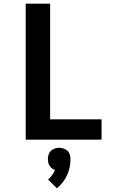

<svg xmlns="http://www.w3.org/2000/svg" viewBox="-20 -755 640 1038"><path d="M119 0V-735H251V-110H529V0ZM288 263 240 216Q252 205 261.5 192Q271 179 277 164Q268 161 260.5 155Q253 149 248 141Q243 133 241 124Q239 115 239 105Q239 93 242.5 81Q246 69 255 60.5Q264 52 276 48Q288 44 300 44Q312 44 324 48Q336 52 345 60.5Q354 69 357.5 81Q361 93 361 105Q361 128 356.5 150Q352 172 342.5 192.5Q333 213 319 230.5Q305 248 288 263Z"/></svg>

Font: Iosevka Curly XBdEx
Style: Regular
Weight: 800
Width: 7
Monospace: yes
Designer: Belleve Invis
Foundry: Belleve Invis
Version: Version 11.1.0; ttfautohint (v1.8.3)